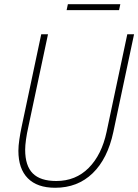

<svg xmlns="http://www.w3.org/2000/svg" viewBox="-20 -872 654 908"><path d="M241 16Q156 16 111.5 -29Q67 -74 67 -159Q67 -182 71.5 -212.5Q76 -243 82 -271L175 -710H207L114 -272Q107 -241 103 -212.5Q99 -184 99 -164Q99 -88 135 -52Q171 -16 246 -16Q338 -16 399.5 -78Q461 -140 484 -248L582 -710H614L516 -248Q489 -121 418 -52.5Q347 16 241 16ZM295 -824 301 -852H549L543 -824Z"/></svg>

Font: Geist Mono Thin
Style: Italic
Weight: 100
Italic angle: -12°
Monospace: yes
Designer: Basement.studio, Andrés Briganti, Mateo Zaragoza
Foundry: Basement.studio, Vercel, Andrés Briganti, Guido Ferreyra, Mateo Zaragoza
Version: Version 1.500; ttfautohint (v1.8.4.7-5d5b)